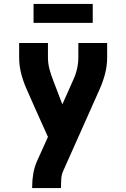

<svg xmlns="http://www.w3.org/2000/svg" viewBox="-20 -953 640 973"><path d="M143 0V-7Q143 -40 148.5 -72.5Q154 -105 167 -135L223 -259L161 -397L115 -501Q98 -539 87.5 -579.5Q77 -620 77 -662V-735H223V-662Q223 -632 230.5 -603.5Q238 -575 249 -547L296 -424L352 -550Q364 -576 370.5 -604.5Q377 -633 377 -662V-735H523V-662Q523 -620 512.5 -579.5Q502 -539 485 -501L300 -86Q292 -68 290.5 -47.5Q289 -27 289 -7V0ZM150 -837V-933H450V-837Z"/></svg>

Font: Iosevka Curly Heavy Extended
Style: Regular
Weight: 900
Width: 7
Monospace: yes
Designer: Belleve Invis
Foundry: Belleve Invis
Version: Version 11.1.0; ttfautohint (v1.8.3)